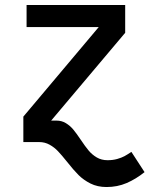

<svg xmlns="http://www.w3.org/2000/svg" viewBox="-20 -572 640 773"><path d="M74 -102.5 377.5 -463H87V-552H484V-440L186 -86.5H207Q228.5 -86.5 245.2 -76.2Q262 -66 274.8 -50.8Q287.5 -35.5 305 -9.5Q323 17.5 336.8 34Q350.5 50.5 369.5 61.8Q388.5 73 413 73Q434.5 73 452 68Q469.5 63 481 56.8Q492.5 50.5 509 39.5L562 121Q527 149 489.8 165Q452.5 181 409 181Q372.5 181 344.2 166.8Q316 152.5 296 132.5Q276 112.5 250 79.5Q228 52 213.2 36.5Q198.5 21 179.5 10.5Q160.5 0 138 0H74Z"/></svg>

Font: JuliaMono Medium
Style: Regular
Weight: 500
Monospace: yes
Designer: cormullion
Foundry: corm
Version: Version 0.054; ttfautohint (v1.8.4)